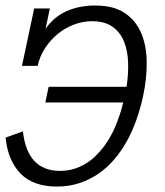

<svg xmlns="http://www.w3.org/2000/svg" viewBox="-37 -668 602 699"><path d="M46.4 -189.9Q62.5 -45.9 181.6 -45.9Q207.5 -45.9 230.2 -52.5Q252.9 -59.1 272.7 -70.8Q292.5 -82.5 309.3 -98.6Q326.2 -114.7 340.8 -133.8Q366.7 -168.5 384 -210.2Q401.4 -252 411.6 -294.9H127.9L140.1 -352.1H423.8Q430.7 -396.5 429.4 -439.5Q428.2 -482.4 414.8 -516.1Q401.4 -549.8 373 -570.3Q344.7 -590.8 297.9 -590.8Q264.2 -590.8 231.7 -578.4Q199.2 -565.9 172.6 -543.9Q146 -522 126.7 -492.2Q107.4 -462.4 100.1 -428.2H43L87.4 -637.2H144.5L128.9 -563Q158.2 -606 204.6 -627Q251 -647.9 310.1 -647.9Q377 -647.9 417.5 -620.4Q458 -592.8 477.3 -546.9Q496.6 -501 497.1 -441.4Q497.6 -381.8 483.9 -317.9Q474.6 -274.9 460.4 -234.1Q446.3 -193.4 426.3 -156.7Q406.2 -120.1 380.4 -89.4Q354.5 -58.6 322.5 -36.4Q290.5 -14.2 252.4 -1.5Q214.4 11.2 169.9 11.2Q84 11.2 37.1 -36.6Q-8.8 -85.4 -16.6 -167Z"/></svg>

Font: Anonymous Pro
Style: Italic
Weight: 400
Italic angle: -12°
Monospace: yes
Designer: Mark Simonson
Version: Version 1.003